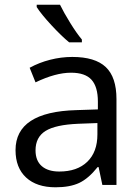

<svg xmlns="http://www.w3.org/2000/svg" viewBox="-20 -786 596 816"><path d="M235 -766H136V-756Q155 -726 198.5 -679Q242 -632 274 -606H328V-618Q306 -644 278.5 -688.5Q251 -733 235 -766ZM475 -365Q475 -458 429.5 -501Q384 -544 287 -544Q240 -544 193 -532Q146 -520 106 -498L131 -436Q216 -477 282 -477Q342 -477 369 -447Q396 -417 396 -354V-321L305 -318Q46 -311 46 -148Q46 -73 91 -31.5Q136 10 216 10Q277 10 316.5 -8.5Q356 -27 395 -76H399L415 0H475ZM131 -147Q131 -203 173.5 -229.5Q216 -256 313 -260L394 -263V-215Q394 -140 351 -98.5Q308 -57 232 -57Q184 -57 157.5 -80Q131 -103 131 -147Z"/></svg>

Font: OpenSansMMV
Style: Regular
Weight: 400
Designer: Steve Matteson
Foundry: Ascender Corporation
Version: Version 4.000